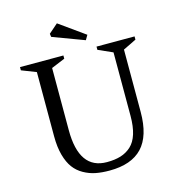

<svg xmlns="http://www.w3.org/2000/svg" viewBox="-133 -1026 1039 1154"><g transform="rotate(-15 387.0 -448.5)"><path d="M403.8 -33.2Q453.1 -33.2 489.7 -44.4Q526.4 -55.7 554.7 -81.5Q583 -107.4 597.4 -153.3Q611.8 -199.2 611.8 -265.1V-660.2L522 -700.2V-720.2H758.8V-700.2L676.8 -660.2V-272Q676.8 -123 609.4 -51.5Q542 20 405.8 20Q357.9 20 319.6 12.5Q281.2 4.9 246.1 -14.9Q210.9 -34.7 187.5 -66.2Q164.1 -97.7 150.1 -147.9Q136.2 -198.2 136.2 -265.1V-665L45.9 -700.2V-720.2H315.9V-700.2L231 -665V-277.8Q231 -33.2 403.8 -33.2ZM487.3 -803.2 470.2 -773.9 273.9 -847.2 271 -867.2 328.1 -917Z"/></g></svg>

Font: Amethysta
Style: Regular
Weight: 400
Designer: Konstantin Vinogradov, Alexei Vanyashin
Foundry: Cyreal (www.cyreal.org)
Version: Version 1.003